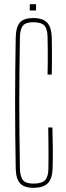

<svg xmlns="http://www.w3.org/2000/svg" viewBox="-20 -890 314 916"><path d="M139 6Q95 6 75.5 -15.8Q56 -37.5 55 -87Q53.5 -173.5 52.8 -250Q52 -326.5 52 -399.5Q52 -472.5 52.8 -548.8Q53.5 -625 55 -711Q56 -761.5 75.2 -782.8Q94.5 -804 138 -804Q184 -804 204.8 -782.2Q225.5 -760.5 227 -711Q227.5 -690.5 227.8 -656.5Q228 -622.5 227.8 -588.5Q227.5 -554.5 227 -534H207Q207.5 -563.5 207.8 -593Q208 -622.5 207.8 -652Q207.5 -681.5 207 -711Q206.5 -752.5 191.5 -768.2Q176.5 -784 138 -784Q103.5 -784 89.8 -768.2Q76 -752.5 75 -711Q73.5 -625 72.8 -548.8Q72 -472.5 72 -399.5Q72 -326.5 72.8 -250Q73.5 -173.5 75 -87Q76 -46.5 90 -30.2Q104 -14 139 -14Q179 -14 194.8 -30.2Q210.5 -46.5 211 -87Q211.5 -119.5 211.5 -152Q211.5 -184.5 211 -217Q210.5 -249.5 210 -282H230Q231.5 -229.5 232 -184.5Q232.5 -139.5 231 -87Q229.5 -37.5 208.2 -15.8Q187 6 139 6ZM122 -840V-870H152V-840Z"/></svg>

Font: Big Shoulders Display SC Thin
Style: Regular
Weight: 100
Designer: Patric King
Foundry: XO Type Co
Version: Version 2.002